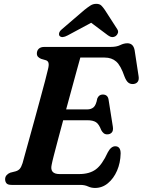

<svg xmlns="http://www.w3.org/2000/svg" viewBox="-20 -938 724 974"><path d="M386.5 0H39Q19.5 0 12.8 -8.2Q6 -16.5 6 -29Q6 -40.5 13.2 -49Q20.5 -57.5 32 -62L59.5 -69Q73 -73 80.5 -81.8Q88 -90.5 94.5 -110.5Q98 -123 107.2 -156.8Q116.5 -190.5 129.5 -237.2Q142.5 -284 156.8 -336Q171 -388 184.5 -437.8Q198 -487.5 208.5 -527Q219 -566.5 223.5 -587Q229 -608.5 226 -619Q223 -629.5 212.5 -632.5L188.5 -639.5Q180 -643 173.5 -649.2Q167 -655.5 167 -666.5Q167 -681.5 176.8 -690.8Q186.5 -700 206 -700H542.5Q571 -700 589.8 -709.2Q608.5 -718.5 626 -718.5Q656.5 -718.5 663 -683L683 -552Q686 -534 679.2 -524Q672.5 -514 658.5 -512Q643 -510 631.8 -518.2Q620.5 -526.5 611.5 -550Q592.5 -605.5 569.5 -625.8Q546.5 -646 511 -646H387.5Q380.5 -621.5 369.2 -580Q358 -538.5 344 -487.5Q330 -436.5 315.5 -383H422.5Q442.5 -383 455 -394Q467.5 -405 473.5 -438.5Q482 -458.5 501 -458.5Q527.5 -458.5 531 -431L552.5 -295Q555.5 -275 547 -265.8Q538.5 -256.5 525 -256.5Q513.5 -256 506 -262.2Q498.5 -268.5 493.5 -278Q482 -308.5 466.8 -318.2Q451.5 -328 423 -328H300.5Q286.5 -276 274.2 -229.8Q262 -183.5 253.2 -149.8Q244.5 -116 242 -102Q231.5 -55 282.5 -55H381.5Q433.5 -55 465.8 -78.5Q498 -102 527 -165.5Q543.5 -196 564.5 -196Q592 -196 592 -159.5Q591 -112 573.8 -72.2Q556.5 -32.5 527.5 -8.5Q498.5 15.5 462 15.5Q443 15.5 426.5 7.8Q410 0 386.5 0ZM323.5 -758.5Q294.5 -743 282.5 -755.5Q278 -760.5 280 -770.2Q282 -780 295 -790.5L408 -887.5Q425.5 -901.5 438.8 -910Q452 -918.5 468.5 -918.5Q485 -918.5 493.8 -910Q502.5 -901.5 512 -887.5L574.5 -790.5Q581.5 -780 578 -770.2Q574.5 -760.5 567.5 -755.5Q549 -743 528 -758.5L442.5 -822.5Z"/></svg>

Font: Fraunces 9pt Soft SemiBold
Style: Italic
Weight: 600
Italic angle: -16°
Version: Version 1.000;[b76b70a41]